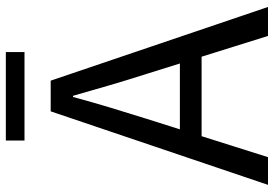

<svg xmlns="http://www.w3.org/2000/svg" viewBox="-158 -766 925 648"><g transform="rotate(-90 304.0 -442.5)"><path d="M3.6 0 251.7 -733.4H355.3L604 0H506.2L377.9 -410.4Q358 -472.5 340.1 -533.4Q322.3 -594.3 304.2 -658H300.2Q282.9 -593.9 264.6 -533.2Q246.2 -472.5 226.7 -410.4L97.1 0ZM133.1 -224.1V-297.4H471.2V-224.1ZM153.2 -821.8V-884.8H451.8V-821.8Z"/></g></svg>

Font: Shanggu Sans SC VF
Style: Regular
Weight: 250
Designer: GuiWonder
Version: Version 1.021